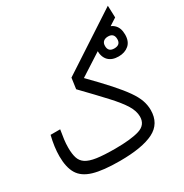

<svg xmlns="http://www.w3.org/2000/svg" viewBox="-164 -834 926 966"><g transform="rotate(-30 299.0 -351.5)"><path d="M257.3 2.4Q160.2 2.4 105.2 -13.9Q50.3 -30.3 27.6 -68.1Q4.9 -106 4.9 -169.9Q4.9 -223.6 20.5 -286.1H76.2Q70.8 -254.9 67.9 -231.9Q64.9 -209 64.9 -185.1Q64.9 -149.9 72.3 -126.2Q79.6 -102.5 100.6 -88.6Q121.6 -74.7 161.9 -68.8Q202.1 -63 268.6 -63Q358.9 -63 407.5 -77.9Q456.1 -92.8 456.1 -141.1Q456.1 -173.3 434.6 -208.5Q413.1 -243.7 366.9 -293.7Q320.8 -343.8 246.6 -420.4L255.4 -482.9L594.7 -704.6L597.2 -635.3L308.6 -449.7Q371.1 -386.2 411.9 -340.6Q452.6 -294.9 476.3 -261Q500 -227.1 509.8 -199Q519.5 -170.9 519.5 -142.6Q519.5 -64 453.6 -30.8Q387.7 2.4 257.3 2.4ZM515.1 -456.1Q477.1 -456.1 456.5 -476.8Q436 -497.6 436 -536.1Q436 -574.2 459.2 -595.2Q482.4 -616.2 517.6 -616.2Q553.2 -616.2 575.4 -595.9Q597.7 -575.7 597.7 -536.1Q597.7 -496.1 574.5 -476.1Q551.3 -456.1 515.1 -456.1ZM516.1 -502Q552.2 -502 552.2 -535.2Q552.2 -570.3 517.6 -570.3Q501 -570.3 491 -561.8Q481 -553.2 481 -536.1Q481 -502 516.1 -502Z"/></g></svg>

Font: CaskaydiaMono NF Light
Style: Regular
Weight: 300
Designer: Aaron Bell
Foundry: Saja Typeworks
Version: Version 2111.001; ttfautohint (v1.8.4);Nerd Fonts 3.1.1